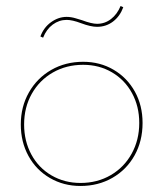

<svg xmlns="http://www.w3.org/2000/svg" viewBox="-20 -614 542 637"><path d="M114 -493Q125 -523 149.5 -540.5Q174 -558 201 -558Q216 -558 232 -553Q248 -548 252 -547Q284 -535 302 -535Q328 -535 348.5 -551Q369 -567 380 -594L389 -590Q378 -560 355 -542.5Q332 -525 302 -525Q281 -525 249 -537Q220 -548 201 -548Q176 -548 155 -532.5Q134 -517 123 -489ZM49 -201Q49 -260 76 -307.5Q103 -355 150 -382Q197 -409 256 -409Q312 -409 357 -382.5Q402 -356 427.5 -310Q453 -264 453 -206Q453 -146 426.5 -98.5Q400 -51 353 -24Q306 3 247 3Q191 3 145.5 -23.5Q100 -50 74.5 -96.5Q49 -143 49 -201ZM442 -206Q442 -261 418 -305Q394 -349 351.5 -374Q309 -399 256 -399Q200 -399 155.5 -373.5Q111 -348 85.5 -303Q60 -258 60 -201Q60 -146 84 -101.5Q108 -57 151 -32Q194 -7 247 -7Q303 -7 347.5 -33Q392 -59 417 -104.5Q442 -150 442 -206Z"/></svg>

Font: Ysabeau Infant Hairline
Style: Regular
Weight: 100
Designer: Christian Thalmann (Catharsis Fonts)
Version: Version 0.003